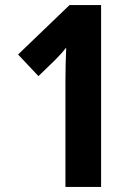

<svg xmlns="http://www.w3.org/2000/svg" viewBox="-20 -734 543 754"><path d="M377 0H237V-415Q237 -480 240 -547Q223 -525 198 -500L131 -435L51 -520L253 -714H377Z"/></svg>

Font: Noto Sans Lao Condensed
Style: Bold
Weight: 700
Width: 3
Designer: Monotype Design Team
Foundry: Monotype Imaging Inc.
Version: Version 2.003; ttfautohint (v1.8.4.7-5d5b)